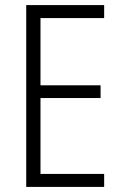

<svg xmlns="http://www.w3.org/2000/svg" viewBox="-20 -734 480 754"><path d="M389 0V-51H139V-349H375V-399H139V-663H389V-714H83V0Z"/></svg>

Font: Noto Sans Arabic UI Cn Lt
Style: Regular
Weight: 300
Width: 3
Designer: Monotype Design Team, Nadine Chahine and Nizar Qandah
Foundry: Monotype Imaging Inc.
Version: Version 2.010